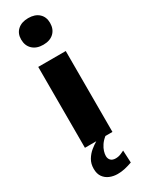

<svg xmlns="http://www.w3.org/2000/svg" viewBox="-261 -831 825 1086"><g transform="rotate(-30 151.0 -287.5)"><path d="M64 0V-528.3H243.7V0ZM152.3 -622.1Q108.9 -622.1 83.3 -646Q57.6 -669.9 57.6 -710.9Q57.6 -750 83.3 -772.9Q108.9 -795.9 152.3 -795.9Q196.3 -795.9 221.4 -772.9Q246.6 -750 246.6 -710.9Q246.6 -669.9 221.4 -646Q196.3 -622.1 152.3 -622.1ZM151.4 221.2Q124 221.2 100.3 211.4Q76.7 201.7 62 181.2Q47.4 160.6 47.4 128.4Q47.4 94.7 62.5 69.8Q77.6 44.9 98.6 27.8Q119.6 10.7 138.2 0H197.8Q177.7 16.1 165.5 34.4Q153.3 52.7 148.2 69.6Q143.1 86.4 143.1 99.6Q143.1 116.7 153.6 127.9Q164.1 139.2 186 139.2Q204.1 139.2 221.2 131.8Q238.3 124.5 243.2 121.6L247.1 201.7Q223.1 210.4 199.5 215.8Q175.8 221.2 151.4 221.2Z"/></g></svg>

Font: Comme ExtraBold
Style: Regular
Weight: 800
Version: Version 1.000;gftools[0.9.27]